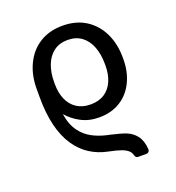

<svg xmlns="http://www.w3.org/2000/svg" viewBox="-138 -648 908 991"><g transform="rotate(-20 315.5 -153.0)"><path d="M496.8 231.5H451.7Q445 231.5 440.5 227.3Q436.1 223 434.7 215.9Q430.8 201 421.2 191.8Q407.3 178.6 383 170.1Q358.7 161.6 318.2 153.4Q206.3 131 145.6 41.5Q79.5 -55.8 79.5 -230.1V-278.4Q79.5 -352.6 107.6 -411.2Q136 -471.2 189.1 -504.8Q242.2 -538.4 315.3 -538.4Q389.9 -538.4 443.2 -504.3Q496.1 -470.2 524.3 -411.4Q552.6 -352.6 552.6 -278.4V-268.5Q552.6 -199.9 526.6 -146Q500.4 -90.6 450.8 -59.5Q401.3 -28.4 333.8 -28.4Q277.3 -28.4 233.3 -52.2Q193.5 -73.2 161.9 -108.7Q171.9 -45.8 201.3 -8.2Q225.1 23.1 259.6 41.9Q294 60.7 338.1 71Q350.1 73.9 356.2 74.9Q409.1 86.6 439.1 98.4Q469.1 110.1 490.2 136.7Q511.4 163.4 514.9 212Q515.3 220.5 510.1 226Q505 231.5 496.8 231.5ZM315.3 -106.5Q360.4 -106.5 391.7 -127.1Q422.9 -147.7 438.7 -184.3Q454.5 -220.9 454.5 -268.5V-278.4Q454.5 -331.7 438.7 -372.7Q422.9 -413.7 391.7 -437Q360.4 -460.2 315.3 -460.2Q270.2 -460.2 239 -437Q207.7 -413.7 191.9 -372.7Q176.1 -331.7 176.1 -278.4V-268.5Q176.1 -220.9 191.9 -184.3Q207.7 -147.7 239 -127.1Q270.2 -106.5 315.3 -106.5Z"/></g></svg>

Font: DeltaSans
Style: Regular
Weight: 400
Designer: Rasmus Andersson
Foundry: rsms
Version: Version 3.012